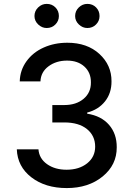

<svg xmlns="http://www.w3.org/2000/svg" viewBox="-20 -957 684 987"><path d="M323.2 9.8Q212.9 9.8 141.4 -45.4Q69.8 -100.6 66.4 -189.5H177.7Q181.2 -142.1 221.7 -113.3Q262.2 -84.5 322.3 -84.5Q386.7 -84.5 428 -117.4Q469.2 -150.4 469.2 -203.1Q469.2 -259.3 427 -293.5Q384.8 -327.6 310.5 -327.6H249V-417H310.5Q371.6 -417 409.7 -449Q447.8 -481 447.3 -533.2Q447.8 -583.5 414.1 -614.5Q380.4 -645.5 324.7 -645.5Q269 -645.5 229.5 -616.2Q189.9 -586.9 188 -538.6H81.5Q83 -596.2 116.2 -642.1Q149.4 -688 204.6 -712.6Q259.8 -737.3 326.2 -737.3Q428.2 -737.3 491 -679.7Q553.7 -622.1 553.2 -539.1Q553.7 -478.5 519.8 -435.8Q485.8 -393.1 428.2 -378.4V-372.6Q500.5 -361.3 540.5 -315.2Q580.6 -269 580.1 -199.7Q580.6 -109.4 507.6 -49.8Q434.6 9.8 323.2 9.8ZM220.2 -813Q195.3 -813 176.3 -831.3Q157.2 -849.6 157.2 -874.5Q157.2 -900.4 176 -918.7Q194.8 -937 220.2 -937Q247.1 -937 264.9 -918.9Q282.7 -900.9 282.7 -874.5Q282.7 -849.1 264.6 -831.1Q246.6 -813 220.2 -813ZM429.2 -813Q404.3 -813 385.3 -831.3Q366.2 -849.6 366.2 -874.5Q366.2 -900.4 385 -918.7Q403.8 -937 429.2 -937Q456.1 -937 473.9 -918.9Q491.7 -900.9 491.7 -874.5Q491.7 -849.1 473.6 -831.1Q455.6 -813 429.2 -813Z"/></svg>

Font: Karasuma Gothic
Style: Regular
Weight: 500
Designer: Rasmus Andersson / Ryoko Nishizuka
Foundry: Genbu
Version: Version 1.00